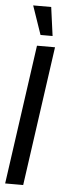

<svg xmlns="http://www.w3.org/2000/svg" viewBox="-60 -929 361 960"><g transform="rotate(5 120.0 -449.5)"><path d="M4.5 0 103 -700H193.5L95 0ZM66.5 -899H157L176.5 -755H116Z"/></g></svg>

Font: Urbanist Medium
Style: Italic
Weight: 500
Italic angle: -8°
Designer: Corey Hu
Foundry: Corey Hu
Version: Version 1.330; ttfautohint (v1.8.4.7-5d5b)